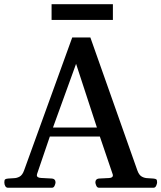

<svg xmlns="http://www.w3.org/2000/svg" viewBox="-32 -879 755 899"><path d="M4.9 0Q-2.9 0 -7.3 -7.6Q-11.7 -15.1 -11.7 -24.9Q-11.7 -36.1 -8.1 -39.1Q-4.4 -42 5.9 -43Q18.1 -44.4 32.5 -44.7Q46.9 -44.9 59.8 -52Q72.8 -59.1 80.6 -80.6L306.2 -703.6H391.1L611.3 -80.6Q619.1 -59.1 632.1 -52Q645 -44.9 659.7 -44.7Q674.3 -44.4 686 -43Q696.3 -42 700 -39.1Q703.6 -36.1 703.6 -24.9Q703.6 -19.5 699.5 -9.8Q695.3 0 687 0H431.2Q422.9 0 418.7 -9.8Q414.6 -19.5 414.6 -24.9Q414.6 -41 430.7 -43Q460 -44.4 478.3 -45.4Q496.6 -46.4 496.6 -57.6Q496.6 -61 495.1 -64.5L428.7 -259.8L457.5 -239.7H180.2L208.5 -260.7L141.6 -64.5Q140.6 -62 140.6 -58.6Q140.6 -46.4 161.4 -45.7Q182.1 -44.9 211.9 -43Q228 -41 228 -24.9Q228 -19.5 223.9 -9.8Q219.7 0 211.4 0ZM209.5 -263.7 195.8 -281.7H442.4L427.7 -263.7L324.2 -580.1ZM209.5 -785.6V-859.4H496.6V-785.6Z"/></svg>

Font: Gelasio Medium
Style: Regular
Weight: 500
Designer: Eben Sorkin
Foundry: Eben Sorkin
Version: Version 1.008